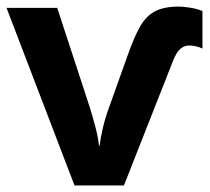

<svg xmlns="http://www.w3.org/2000/svg" viewBox="-20 -570 645 590"><path d="M529.8 -549.8Q542 -549.8 563 -546.6Q584 -543.5 602.1 -536.1V-420.9Q589.8 -426.3 580.1 -428.2Q570.3 -430.2 562 -430.2Q547.9 -430.2 538.1 -422.9Q528.3 -415.5 522 -404.5Q515.6 -393.6 511.2 -381.8L360.8 0H209L0 -545.9H155.8L255.9 -240.2Q265.6 -209 273.7 -177.7Q281.7 -146.5 284.2 -122.1H286.1Q289.1 -146.5 295.9 -176Q302.7 -205.6 314 -236.8L374 -404.8Q392.1 -455.6 409.9 -487.5Q427.7 -519.5 455.3 -534.7Q482.9 -549.8 529.8 -549.8Z"/></svg>

Font: Wonky
Style: Regular
Weight: 400
Designer: Monotype Design Team
Foundry: Monotype Imaging Inc.
Version: Version 3.000